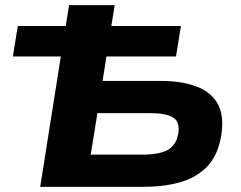

<svg xmlns="http://www.w3.org/2000/svg" viewBox="-20 -725 937 745"><path d="M136 0 216 -506H30L49 -624H235L248 -705H425L412 -624H682L663 -506H393L378 -411H601Q688 -411 746 -388Q804 -365 828 -316Q852 -267 836 -186Q822 -117 781 -76Q740 -35 677.5 -17.5Q615 0 535 0ZM332 -125H529Q597 -125 629.5 -142.5Q662 -160 671 -203Q680 -249 654 -267.5Q628 -286 561 -286H358Z"/></svg>

Font: Nunito Sans 7pt SemiExpanded ExtraBold
Style: Italic
Weight: 800
Width: 6
Italic angle: -9°
Designer: Vernon Adams
Foundry: Vernon Adams
Version: Version 3.101;gftools[0.9.27]